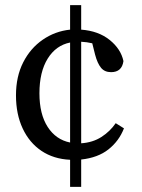

<svg xmlns="http://www.w3.org/2000/svg" viewBox="-20 -683 552 745"><path d="M295 42H252V-63Q188 -66 141 -97.5Q94 -129 68 -184.5Q42 -240 42 -313Q42 -386 70 -441Q98 -496 146 -529Q194 -562 252 -568V-663H295V-568Q362 -563 405.5 -528Q449 -493 459 -446Q453 -403 411 -403Q386 -403 372 -420Q358 -437 349 -471L338 -515Q317 -520 295 -521V-127Q340 -130 373.5 -151.5Q407 -173 429 -205L461 -185Q442 -136 401 -103.5Q360 -71 295 -64ZM133 -321Q133 -240 165 -190.5Q197 -141 252 -130V-518Q197 -507 165 -455.5Q133 -404 133 -321Z"/></svg>

Font: Source Serif 4 SmText
Style: Regular
Weight: 400
Designer: Frank Grießhammer
Foundry: Adobe
Version: Version 4.005;hotconv 1.1.0;makeotfexe 2.6.0